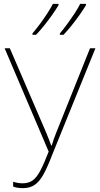

<svg xmlns="http://www.w3.org/2000/svg" viewBox="-20 -964 517 994"><path d="M99 10Q70 10 48 2V-23Q74 -15 97 -15Q128 -15 149 -30Q170 -45 189 -81Q208 -117 232 -179L4 -714H31L218 -280Q226 -260 232 -245.5Q238 -231 245 -211H248Q253 -229 259 -245.5Q265 -262 271 -277L446 -714H474L250 -162Q226 -99 205 -61Q184 -23 159 -6.5Q134 10 99 10ZM425 -937Q413 -917 393.5 -889Q374 -861 351.5 -833Q329 -805 309 -784H290V-791Q307 -811 327.5 -839Q348 -867 366.5 -895Q385 -923 395 -944H425ZM283 -937Q271 -917 251.5 -889Q232 -861 209.5 -833Q187 -805 167 -784H148V-791Q166 -812 186.5 -839.5Q207 -867 225 -895Q243 -923 254 -944H283Z"/></svg>

Font: Noto Sans SemiCondensed Thin
Style: Regular
Weight: 100
Width: 4
Designer: Monotype Design Team
Foundry: Monotype Imaging Inc.
Version: Version 2.013; ttfautohint (v1.8.4.7-5d5b)